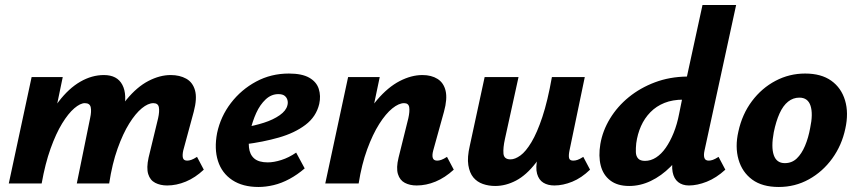

<svg xmlns="http://www.w3.org/2000/svg" viewBox="-20 -731 3419 765"><path d="M646 8Q619 8 598.5 -2.5Q578 -13 570.5 -37.5Q563 -62 572 -103L610 -260Q616 -287 613 -303.5Q610 -320 591 -320Q570 -320 545 -299.5Q520 -279 495 -239Q470 -199 448.5 -139Q427 -79 415 0H349Q373 -118 407.5 -200.5Q442 -283 484 -334Q526 -385 571.5 -408.5Q617 -432 660 -432Q696 -432 722 -417.5Q748 -403 757 -371Q766 -339 752 -286L710 -131Q706 -112 709 -101.5Q712 -91 726 -91Q733 -91 742 -94Q751 -97 765 -106L792 -55Q758 -23 720.5 -7.5Q683 8 646 8ZM15 0 106 -424H230L142 0ZM85 0Q107 -110 140 -191.5Q173 -273 213.5 -326Q254 -379 300 -405.5Q346 -432 394 -432Q447 -432 467.5 -393Q488 -354 472 -286L403 0H286L339 -260Q345 -287 341.5 -303.5Q338 -320 318 -320Q300 -320 276 -299.5Q252 -279 227.5 -239Q203 -199 181.5 -139Q160 -79 146 0Z M1010 14Q947 14 905.5 -13.5Q864 -41 848.5 -89.5Q833 -138 845 -201Q859 -267 900 -320.5Q941 -374 1000.5 -406Q1060 -438 1131 -438Q1183 -438 1212 -421.5Q1241 -405 1250 -377Q1259 -349 1252 -317Q1240 -266 1197 -233.5Q1154 -201 1091 -183Q1028 -165 956 -156L951 -223Q994 -230 1031.5 -242Q1069 -254 1094.5 -272Q1120 -290 1125 -311Q1128 -321 1125.5 -331.5Q1123 -342 1114.5 -349Q1106 -356 1089 -356Q1061 -356 1038.5 -335Q1016 -314 1001 -281Q986 -248 977 -209Q969 -172 972 -143.5Q975 -115 993 -99.5Q1011 -84 1047 -84Q1071 -84 1101 -93.5Q1131 -103 1160 -123L1194 -60Q1165 -35 1133.5 -18Q1102 -1 1070.5 6.5Q1039 14 1010 14Z M1640 8Q1613 8 1593 -2.5Q1573 -13 1565.5 -37.5Q1558 -62 1568 -103L1607 -260Q1613 -287 1610.5 -303.5Q1608 -320 1590 -320Q1569 -320 1543 -299Q1517 -278 1491 -237Q1465 -196 1443 -136Q1421 -76 1409 0H1341Q1366 -117 1402.5 -199.5Q1439 -282 1482.5 -333Q1526 -384 1572.5 -408Q1619 -432 1663 -432Q1699 -432 1723.5 -416.5Q1748 -401 1755.5 -369Q1763 -337 1749 -286L1706 -131Q1701 -112 1704.5 -101.5Q1708 -91 1722 -91Q1729 -91 1738 -94Q1747 -97 1761 -106L1788 -55Q1753 -23 1715.5 -7.5Q1678 8 1640 8ZM1276 0 1367 -424H1493L1404 0Z M1953 10Q1927 10 1904 2Q1881 -6 1866 -24Q1851 -42 1846 -73Q1841 -104 1852 -151L1911 -424H2046L1992 -178Q1984 -142 1986 -119Q1988 -96 2014 -96Q2032 -96 2053.5 -111.5Q2075 -127 2097.5 -164.5Q2120 -202 2141 -265Q2162 -328 2179 -424H2242Q2218 -299 2185.5 -215Q2153 -131 2115 -82Q2077 -33 2036 -11.5Q1995 10 1953 10ZM2189 8Q2163 8 2145 -3Q2127 -14 2120 -38.5Q2113 -63 2122 -103L2188 -424H2310L2249 -131Q2245 -111 2247.5 -101Q2250 -91 2264 -91Q2272 -91 2281 -94Q2290 -97 2304 -106L2331 -55Q2297 -22 2260 -7Q2223 8 2189 8Z M2487 10Q2440 10 2411.5 -12Q2383 -34 2373.5 -71.5Q2364 -109 2372 -157Q2381 -210 2410.5 -258.5Q2440 -307 2485.5 -344Q2531 -381 2589.5 -403Q2648 -425 2717 -426L2779 -711H2913L2787 -131Q2783 -113 2786.5 -102Q2790 -91 2804 -91Q2811 -91 2820 -94Q2829 -97 2843 -106L2870 -55Q2834 -22 2796 -7Q2758 8 2725 8Q2699 8 2682 -5.5Q2665 -19 2660 -45.5Q2655 -72 2663 -110L2692 -246L2761 -277Q2745 -210 2717 -157Q2689 -104 2652 -67Q2615 -30 2573 -10Q2531 10 2487 10ZM2550 -90Q2573 -90 2594 -103.5Q2615 -117 2632.5 -142Q2650 -167 2664 -201.5Q2678 -236 2686 -278L2706 -377L2774 -334H2703Q2660 -334 2627.5 -321Q2595 -308 2571.5 -284Q2548 -260 2534 -228.5Q2520 -197 2515 -160Q2513 -141 2513.5 -125Q2514 -109 2522.5 -99.5Q2531 -90 2550 -90Z M3083 14Q3017 14 2977 -15.5Q2937 -45 2922.5 -95.5Q2908 -146 2922 -207Q2937 -276 2976 -328Q3015 -380 3070 -409Q3125 -438 3188 -438Q3252 -438 3292 -409.5Q3332 -381 3347 -331Q3362 -281 3348 -218Q3334 -152 3296 -99.5Q3258 -47 3203 -16.5Q3148 14 3083 14ZM3107 -81Q3135 -81 3154.5 -99.5Q3174 -118 3187.5 -150Q3201 -182 3208 -221Q3220 -277 3209.5 -309.5Q3199 -342 3165 -342Q3140 -342 3120 -326Q3100 -310 3086 -279Q3072 -248 3063 -204Q3052 -145 3063 -113Q3074 -81 3107 -81Z"/></svg>

Font: Ysabeau Office ExtraBold
Style: Italic
Weight: 800
Italic angle: -12°
Designer: Christian Thalmann (Catharsis Fonts)
Version: Version 2.001;gftools[0.9.30]; featfreeze: tnum,lnum,ss02